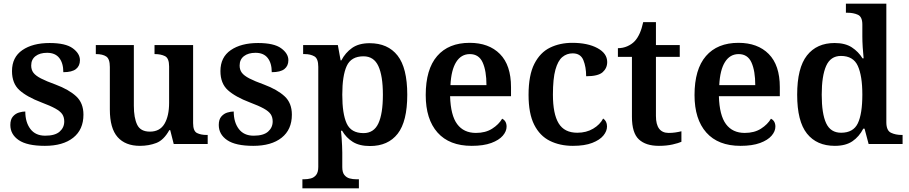

<svg xmlns="http://www.w3.org/2000/svg" viewBox="-20 -780 4925 1040"><path d="M223 10Q127 10 81.5 -21Q36 -52 36 -103Q36 -133 50 -149Q64 -165 83 -170.5Q102 -176 117 -176Q117 -118 144.5 -81.5Q172 -45 225 -45Q278 -45 303 -67Q328 -89 328 -122Q328 -145 317.5 -161Q307 -177 280 -192Q253 -207 205 -225Q126 -255 85.5 -291.5Q45 -328 45 -395Q45 -470 101 -508.5Q157 -547 249 -547Q335 -547 374 -518.5Q413 -490 413 -454Q413 -423 391.5 -406Q370 -389 323 -389Q323 -438 301 -466Q279 -494 235 -494Q196 -494 172.5 -476Q149 -458 149 -425Q149 -402 161 -386Q173 -370 202 -355Q231 -340 281 -322Q353 -295 392.5 -258.5Q432 -222 432 -159Q432 -78 376.5 -34Q321 10 223 10Z M738 10Q659 10 617 -37.5Q575 -85 575 -187V-417Q575 -461 555.5 -474Q536 -487 501 -487H499V-536H705V-207Q705 -142 723 -104.5Q741 -67 792 -67Q846 -67 871 -109.5Q896 -152 896 -223V-420Q896 -465 873.5 -476Q851 -487 820 -487H817V-536H1026V-113Q1026 -70 1047 -59.5Q1068 -49 1099 -49H1105V0H921L902 -75H897Q867 -21 826.5 -5.5Q786 10 738 10Z M1352 10Q1256 10 1210.5 -21Q1165 -52 1165 -103Q1165 -133 1179 -149Q1193 -165 1212 -170.5Q1231 -176 1246 -176Q1246 -118 1273.5 -81.5Q1301 -45 1354 -45Q1407 -45 1432 -67Q1457 -89 1457 -122Q1457 -145 1446.5 -161Q1436 -177 1409 -192Q1382 -207 1334 -225Q1255 -255 1214.5 -291.5Q1174 -328 1174 -395Q1174 -470 1230 -508.5Q1286 -547 1378 -547Q1464 -547 1503 -518.5Q1542 -490 1542 -454Q1542 -423 1520.5 -406Q1499 -389 1452 -389Q1452 -438 1430 -466Q1408 -494 1364 -494Q1325 -494 1301.5 -476Q1278 -458 1278 -425Q1278 -402 1290 -386Q1302 -370 1331 -355Q1360 -340 1410 -322Q1482 -295 1521.5 -258.5Q1561 -222 1561 -159Q1561 -78 1505.5 -34Q1450 10 1352 10Z M1618 240V191H1628Q1646 191 1663.5 186.5Q1681 182 1692.5 167.5Q1704 153 1704 124V-418Q1704 -463 1682.5 -475Q1661 -487 1631 -487H1622V-536H1810L1825 -453H1829Q1851 -495 1887.5 -520.5Q1924 -546 1982 -546Q2081 -546 2133.5 -479Q2186 -412 2186 -267Q2186 -122 2134 -55.5Q2082 11 1984 11Q1927 11 1891 -11.5Q1855 -34 1833 -72H1827Q1829 -55 1830.5 -33Q1832 -11 1833 10.5Q1834 32 1834 46V125Q1834 154 1845.5 168Q1857 182 1874 186.5Q1891 191 1909 191H1924V240ZM1949 -59Q2005 -59 2029.5 -111.5Q2054 -164 2054 -267Q2054 -369 2029.5 -422Q2005 -475 1949 -475Q1882 -475 1858 -422.5Q1834 -370 1834 -267Q1834 -163 1858 -111Q1882 -59 1949 -59Z M2535 10Q2414 10 2350 -62Q2286 -134 2286 -265Q2286 -405 2348 -476.5Q2410 -548 2524 -548Q2628 -548 2688 -487.5Q2748 -427 2748 -308V-259H2418Q2421 -155 2456.5 -107.5Q2492 -60 2558 -60Q2610 -60 2646 -83Q2682 -106 2700 -137Q2724 -125 2724 -94Q2724 -69 2703.5 -45Q2683 -21 2641 -5.5Q2599 10 2535 10ZM2615 -319Q2615 -396 2594.5 -441.5Q2574 -487 2525 -487Q2478 -487 2451 -444Q2424 -401 2420 -319Z M3083 10Q3013 10 2958.5 -17Q2904 -44 2873.5 -104.5Q2843 -165 2843 -266Q2843 -373 2874.5 -434.5Q2906 -496 2959.5 -522Q3013 -548 3080 -548Q3163 -548 3216 -519.5Q3269 -491 3269 -444Q3269 -411 3244.5 -389Q3220 -367 3155 -367Q3155 -417 3140 -454Q3125 -491 3082 -491Q3050 -491 3026 -471Q3002 -451 2988.5 -402.5Q2975 -354 2975 -267Q2975 -163 3006 -112Q3037 -61 3107 -61Q3156 -61 3193 -83Q3230 -105 3247 -138Q3268 -124 3268 -95Q3268 -70 3248.5 -46Q3229 -22 3188 -6Q3147 10 3083 10Z M3549 10Q3478 10 3440.5 -25Q3403 -60 3403 -147V-472H3327V-519Q3354 -519 3378 -529.5Q3402 -540 3418 -557Q3449 -590 3464 -660H3533V-536H3662V-472H3533V-152Q3533 -60 3602 -60Q3621 -60 3638 -62.5Q3655 -65 3671 -69V-12Q3656 -5 3623.5 2.5Q3591 10 3549 10Z M3991 10Q3870 10 3806 -62Q3742 -134 3742 -265Q3742 -405 3804 -476.5Q3866 -548 3980 -548Q4084 -548 4144 -487.5Q4204 -427 4204 -308V-259H3874Q3877 -155 3912.5 -107.5Q3948 -60 4014 -60Q4066 -60 4102 -83Q4138 -106 4156 -137Q4180 -125 4180 -94Q4180 -69 4159.5 -45Q4139 -21 4097 -5.5Q4055 10 3991 10ZM4071 -319Q4071 -396 4050.5 -441.5Q4030 -487 3981 -487Q3934 -487 3907 -444Q3880 -401 3876 -319Z M4502 10Q4404 10 4351 -56.5Q4298 -123 4298 -267Q4298 -412 4351 -479.5Q4404 -547 4501 -547Q4558 -547 4594 -523.5Q4630 -500 4652 -464H4658Q4655 -491 4653 -524.5Q4651 -558 4651 -582V-647Q4651 -689 4627 -700Q4603 -711 4570 -711H4562V-760H4781V-118Q4781 -73 4806 -61Q4831 -49 4864 -49H4869V0H4685L4663 -83H4656Q4634 -40 4597.5 -15Q4561 10 4502 10ZM4536 -61Q4602 -61 4626.5 -112Q4651 -163 4651 -268Q4651 -369 4626.5 -423Q4602 -477 4535 -477Q4479 -477 4455 -423Q4431 -369 4431 -267Q4431 -164 4455 -112.5Q4479 -61 4536 -61Z"/></svg>

Font: Noto Serif Toto SemiBold
Style: Regular
Weight: 600
Designer: Monotype Design Team
Foundry: Monotype Imaging Inc.
Version: Version 2.001; ttfautohint (v1.8.4.7-5d5b)